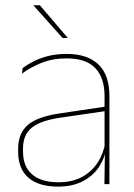

<svg xmlns="http://www.w3.org/2000/svg" viewBox="-20 -700 509 730"><path d="M396 0H377L379 -128L377.5 -131.5V-292V-334.5Q377.5 -404.5 342.2 -441.2Q307 -478 233.5 -478Q179 -478 136 -460.2Q93 -442.5 63.5 -420L66 -441Q81.5 -453 105.2 -465.5Q129 -478 161.2 -486.5Q193.5 -495 233.5 -495Q275 -495 305.5 -484.2Q336 -473.5 356.2 -453Q376.5 -432.5 386.2 -402.8Q396 -373 396 -335ZM200 9.5Q127.5 9.5 88.2 -24.2Q49 -58 49 -123V-134.5Q49 -192.5 85 -224.2Q121 -256 205.5 -268.5L386.5 -295.5L387 -278.5L209 -252.5Q134 -241.5 100.8 -214.5Q67.5 -187.5 67.5 -135.5V-124Q67.5 -66.5 102.2 -36.8Q137 -7 202.5 -7Q254.5 -7 291.8 -27.2Q329 -47.5 351.5 -82.2Q374 -117 380.5 -160.5L390 -142H384Q380 -102.5 358 -67.8Q336 -33 296.5 -11.8Q257 9.5 200 9.5ZM237.5 -556 131.5 -680H107.5V-679L218 -555.5H237.5Z"/></svg>

Font: Anek Malayalam Thin
Style: Regular
Weight: 250
Version: Version 1.003